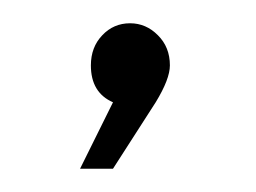

<svg xmlns="http://www.w3.org/2000/svg" viewBox="-20 -84 220 165"><path d="M48.8 61 77.1 3.9Q58.1 -4.4 58.1 -27.8Q58.1 -43.5 67.9 -53.7Q77.6 -64 91.8 -64Q105.5 -64 115.7 -53.7Q126 -43.5 126 -27.8Q126 -16.1 113.8 3.9L77.1 61Z"/></svg>

Font: Montserrat Ultra Light
Style: Regular
Weight: 200
Designer: Julieta Ulanovsky
Foundry: Julieta Ulanovsky
Version: Version 3.001;PS 003.001;hotconv 1.0.70;makeotf.lib2.5.58329